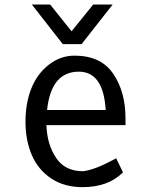

<svg xmlns="http://www.w3.org/2000/svg" viewBox="-20 -791 640 824"><path d="M89.4 0ZM299.8 -552.2Q413.1 -552.2 465.8 -474.6Q518.6 -397 518.6 -283.7V-253.9H179.2Q182.1 -171.4 220.5 -113.8Q258.8 -56.2 335.4 -56.2Q386.7 -61 478.5 -111.8L507.8 -51.3Q444.3 12.2 334.5 12.2Q255.9 12.2 199.7 -25.1Q143.6 -62.5 116.5 -125.7Q89.4 -189 89.4 -268.6Q89.4 -348.1 114.5 -411.4Q139.6 -474.6 189.7 -513.4Q239.7 -552.2 299.8 -552.2ZM433.6 -318.8Q423.8 -483.4 318.4 -483.4Q199.2 -483.4 182.1 -318.8ZM195.3 -771.5 287.1 -656.7 379.9 -771.5H463.4L330.1 -601.6H249.5L116.7 -771.5Z"/></svg>

Font: Oxygen Mono
Style: Regular
Weight: 400
Designer: Vernon Adams
Foundry: Vernon Adams
Version: Version 0.201; ttfautohint (v0.8) -r 50 -G 200 -x